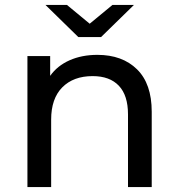

<svg xmlns="http://www.w3.org/2000/svg" viewBox="-20 -757 721 777"><path d="M594 -305V0H498V-294Q498 -371 461 -410Q424 -449 355 -449Q277 -449 232 -403.5Q187 -358 187 -273V0H91V-530H183V-450Q212 -491 261.5 -513Q311 -535 374 -535Q475 -535 534.5 -476.5Q594 -418 594 -305ZM522 -737 389 -607H297L164 -737H251L343 -661L435 -737Z"/></svg>

Font: APTA Sans Medium
Style: Bold
Weight: 500
Version: Version 7.200